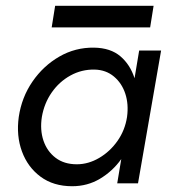

<svg xmlns="http://www.w3.org/2000/svg" viewBox="-20 -635 593 665"><path d="M45 -230Q36 -165 56 -110.5Q76 -56 120.5 -23Q165 10 230 10Q283 10 326.5 -16Q370 -42 400 -84L386 0H458L538 -460H462L446 -364Q431 -411 397 -440Q363 -469 306 -470Q241 -471 185.5 -439Q130 -407 92.5 -352.5Q55 -298 45 -230ZM125 -230Q133 -277 159 -314.5Q185 -352 224 -373.5Q263 -395 308 -394Q347 -393 374.5 -370Q402 -347 414 -310.5Q426 -274 420 -230Q413 -184 387 -147Q361 -110 323.5 -88Q286 -66 246 -66Q202 -66 172.5 -88.5Q143 -111 130.5 -148Q118 -185 125 -230ZM159 -540H500L512 -615H171Z"/></svg>

Font: Jost* 400 Book Italic
Style: Italic
Weight: 400
Italic angle: -10°
Version: Version 3.200; ttfautohint (v0.97) -l 8 -r 50 -G 200 -x 14 -